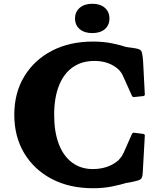

<svg xmlns="http://www.w3.org/2000/svg" viewBox="-20 -987 867 1021"><path d="M475 14Q350 14 256 -35Q162 -84 109 -172Q56 -260 56 -377Q56 -493 109 -580.5Q162 -668 256 -717Q350 -766 475 -766Q531 -766 578.5 -756Q626 -746 651 -737L700 -730Q717 -727 724.5 -722.5Q732 -718 735.5 -704Q739 -690 741 -660L750 -487Q752 -478 741 -476L695 -471Q685 -469 681 -479L640 -570Q632 -589 627 -597Q622 -605 612 -616Q586 -640 553.5 -651.5Q521 -663 483 -663Q415 -663 367 -629.5Q319 -596 293.5 -531.5Q268 -467 268 -376Q268 -286 292.5 -221.5Q317 -157 363.5 -122.5Q410 -88 473 -88Q514 -88 548 -99.5Q582 -111 609 -134Q623 -149 628 -157Q633 -165 639 -178L681 -273Q685 -283 695 -281L741 -275Q752 -273 750 -264L739 -67Q738 -51 734 -42Q730 -33 717 -28.5Q704 -24 675 -18L651 -14Q626 -6 578.5 4Q531 14 475 14ZM471 -811Q429 -811 404 -832Q379 -853 379 -889Q379 -924 404 -945.5Q429 -967 471 -967Q513 -967 537.5 -945.5Q562 -924 562 -889Q562 -853 537.5 -832Q513 -811 471 -811Z"/></svg>

Font: Hahmlet ExtraBold
Style: Regular
Weight: 800
Designer: Minjoo Ham & Mark Frömberg
Foundry: hypertype
Version: Version 1.002